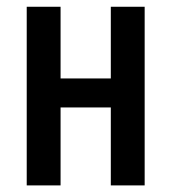

<svg xmlns="http://www.w3.org/2000/svg" viewBox="-20 -562 519 582"><path d="M163.6 -541.5V-324.2H315.9V-541.5H418.5V0H315.9V-236.3H163.6V0H61V-541.5Z"/></svg>

Font: Open Sans Condensed SemiBold
Style: Regular
Weight: 600
Width: 3
Designer: Monotype Design Team
Foundry: Monotype Imaging Inc.
Version: Version 3.000; ttfautohint (v1.8.4)